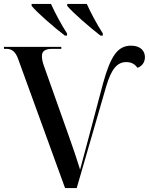

<svg xmlns="http://www.w3.org/2000/svg" viewBox="-20 -951 753 971"><path d="M308 -771H319V-782C292 -823 257 -888 238 -931H140V-921C168 -887 255 -811 308 -771ZM488 -771H500V-782C473 -823 438 -888 419 -931H320V-921C348 -887 436 -811 488 -771ZM72 -652 309 0H368L517 -514C544 -605 574 -637 619 -637C645 -637 663 -626 675 -608C699 -616 713 -637 713 -662C713 -693 691 -720 643 -720C576 -720 540 -670 501 -529L431 -265C417 -214 402 -157 385 -93C371 -140 350 -202 327 -266L201 -621C195 -638 192 -655 192 -667C192 -695 211 -704 247 -704H290V-714H0V-704H12C38 -704 58 -692 72 -652Z"/></svg>

Font: Noto Serif Display Medium
Style: Regular
Weight: 500
Designer: Monotype Design Team
Foundry: Monotype Imaging Inc.
Version: Version 2.009